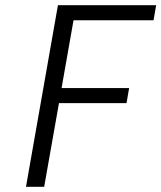

<svg xmlns="http://www.w3.org/2000/svg" viewBox="-20 -719 621 739"><path d="M581 -699 571 -641H263L217 -380H477L467 -322H207L150 0H80L203 -699Z"/></svg>

Font: Fz Poppins Light
Style: Italic
Weight: 300
Italic angle: -10°
Designer: Ninad Kale (Devanagari), Jonny Pinhorn (Latin)
Foundry: Indian Type Foundry
Version: Vit hóa bi Vntype.Com & FontZin.Com